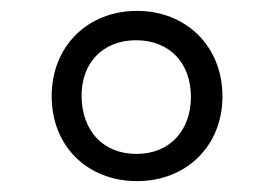

<svg xmlns="http://www.w3.org/2000/svg" viewBox="-20 -878 506 353"><path d="M389 -701C389 -793 322 -858 232 -858C141 -858 75 -793 75 -701C75 -609 141 -545 232 -545C322 -545 389 -609 389 -701ZM331 -700C331 -638 292 -595 231 -595C169 -595 131 -638 130 -700C129 -762 169 -804 230 -804C292 -804 331 -762 331 -700Z"/></svg>

Font: Cheyenne Sans Light
Style: Regular
Weight: 300
Designer: The Public Sans project authors (U.S. Web Design System), Libre Franklin designed by Pablo Impallari and Rodrigo Fuenzal
Foundry: The Cheyenne Sans Project Authors
Version: Version 2.007